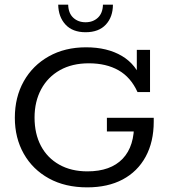

<svg xmlns="http://www.w3.org/2000/svg" viewBox="-20 -798 735 828"><path d="M356 10Q261 10 191 -28.5Q121 -67 82.5 -135Q44 -203 44 -290Q44 -379 82.5 -447.5Q121 -516 190.5 -555Q260 -594 351 -594Q443 -594 506 -556.5Q569 -519 593 -446L570 -458V-583H627V-401H573Q544 -465 491 -495Q438 -525 363 -525Q291 -525 238.5 -495.5Q186 -466 157.5 -413Q129 -360 129 -291Q129 -221 156.5 -169Q184 -117 235.5 -88Q287 -59 357 -59Q457 -59 509 -113.5Q561 -168 558 -271L595 -231H441V-290H643V-274Q643 -186 608 -122Q573 -58 509 -24Q445 10 356 10ZM349 -659Q293 -659 262.5 -692Q232 -725 231 -778H274Q275 -741 296 -721.5Q317 -702 349 -702Q381 -702 402 -721.5Q423 -741 424 -778H467Q467 -725 436.5 -692Q406 -659 349 -659Z"/></svg>

Font: Rokkitt SemiBold
Style: Regular
Weight: 400
Version: Version 3.103